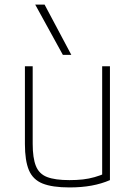

<svg xmlns="http://www.w3.org/2000/svg" viewBox="-20 -810 590 840"><path d="M284 10Q209 10 166.5 -7Q124 -24 106.5 -65.5Q89 -107 89 -180V-520H123V-181Q123 -119 137 -84Q151 -49 186 -35.5Q221 -22 284 -22Q316 -22 342.5 -25Q369 -28 393.5 -35Q418 -42 441 -52L427 -30V-520H461V-22Q424 -6 380.5 2Q337 10 284 10ZM255 -570 134 -790H175L292 -570Z"/></svg>

Font: M PLUS Code Latin SemiExpanded ExtraLight
Style: Regular
Weight: 250
Width: 6
Designer: Coji Morishita
Foundry: UNDERFOREST DESIGN
Version: Version 1.002; ttfautohint (v1.8.3)